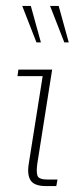

<svg xmlns="http://www.w3.org/2000/svg" viewBox="-20 -628 261 648"><path d="M135 0Q96 0 83.5 -19Q71 -38 77 -75L124 -371H39L42 -393H156L106 -76Q102 -48 106.5 -35Q111 -22 141 -22H174L170 0ZM197 -485 149 -608H178L212 -485ZM103 -485 55 -608H84L118 -485Z"/></svg>

Font: Rokkitt SemiBold Thin
Style: Italic
Weight: 250
Italic angle: -9°
Version: Version 3.103